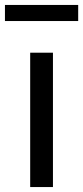

<svg xmlns="http://www.w3.org/2000/svg" viewBox="-30 -756 336 776"><path d="M92 0V-543H184V0ZM-10 -671V-736H286V-671Z"/></svg>

Font: Noto Sans HK
Style: Regular
Weight: 400
Designer: Ryoko NISHIZUKA 西塚涼子 (kana, bopomofo & ideographs); Paul D. Hunt (Latin, Greek & Cyrillic); Sandoll Communications 산돌커뮤니
Foundry: Adobe
Version: Version 2.004-H2;hotconv 1.0.118;makeotfexe 2.5.65603